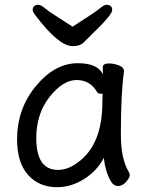

<svg xmlns="http://www.w3.org/2000/svg" viewBox="-20 -755 615 799"><path d="M221 -48Q263 -48 304 -79Q406 -153 406 -330L407 -365H398Q389 -365 384 -372Q355 -422 299 -422Q242 -422 186.5 -352Q131 -282 131 -180Q131 -48 221 -48ZM218 24Q142 24 96.5 -27.5Q51 -79 51 -175Q51 -302 129.5 -397Q208 -492 304 -492Q386 -492 408 -446V-475Q408 -491 433 -491Q453 -491 474.5 -483Q496 -475 496 -458Q483 -368 483 -195Q483 -92 517 -38Q520 -32 520 -25Q520 -16 505 1.5Q490 19 471 19Q451 19 439 -5Q418 -43 412 -98Q384 -44 330 -10Q276 24 218 24ZM282 -563Q225 -563 129 -689Q116 -706 116 -713Q116 -735 140 -735Q150 -735 166 -721.5Q182 -708 216 -686.5Q250 -665 282 -644Q314 -665 347.5 -686.5Q381 -708 397 -721.5Q413 -735 423 -735Q447 -735 447 -713Q447 -693 358 -608Q344 -594 328.5 -578.5Q313 -563 282 -563Z"/></svg>

Font: LXGW WenKai Lite Medium
Style: Regular
Weight: 500
Designer: LXGW / Fontworks Inc.
Foundry: LXGW / Fontworks Inc.
Version: Version 1.511; March 25, 2025